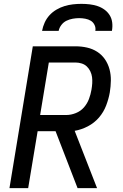

<svg xmlns="http://www.w3.org/2000/svg" viewBox="-20 -975 640 995"><path d="M382 0 268 -295H175L126 0H29L150 -735H372Q402 -735 431 -728.5Q460 -722 484 -706.5Q508 -691 524 -667.5Q540 -644 547.5 -616Q555 -588 554.5 -557.5Q554 -527 549 -496Q543 -462 530 -428Q517 -394 493 -366Q469 -338 435.5 -320.5Q402 -303 367 -297L483 0ZM188 -379H324Q348 -379 373 -389Q398 -399 415 -418.5Q432 -438 441 -462Q450 -486 454 -510Q457 -527 458 -543.5Q459 -560 457 -575.5Q455 -591 448 -605.5Q441 -620 430 -630.5Q419 -641 403.5 -646Q388 -651 372 -651H233ZM198 -815Q202 -837 211.5 -858Q221 -879 236.5 -896Q252 -913 272.5 -925Q293 -937 314.5 -943.5Q336 -950 358 -952.5Q380 -955 402 -955Q424 -955 445 -952.5Q466 -950 485.5 -943.5Q505 -937 521.5 -925Q538 -913 548.5 -896Q559 -879 561.5 -858Q564 -837 560 -815H474Q477 -831 470 -845.5Q463 -860 450.5 -867.5Q438 -875 422 -878Q406 -881 390 -881Q374 -881 357 -878Q340 -875 324.5 -867.5Q309 -860 298 -845.5Q287 -831 284 -815Z"/></svg>

Font: Iosevka Medium Extended
Style: Italic
Weight: 500
Width: 7
Italic angle: -9°
Monospace: yes
Designer: Belleve Invis
Foundry: Belleve Invis
Version: Version 32.5.0; ttfautohint (v1.8.4)